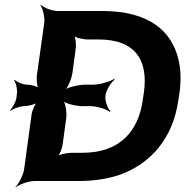

<svg xmlns="http://www.w3.org/2000/svg" viewBox="-20 -757 776 803"><path d="M124 0H309C370 0 426 -8 478 -25C610 -71 704 -179 726 -339L731 -371C738 -422 736 -468 726 -510C698 -625 606 -711 408 -711H221C197 -711 162 -725 151 -737L149 -735C159 -722 168 -685 165 -661L134 -440C132 -422 135 -392 143 -383L147 -386C139 -395 110 -403 93 -403C75 -403 50 -414 42 -423L39 -420C47 -411 53 -384 51 -367L49 -350C47 -332 32 -305 22 -296L24 -293C34 -302 63 -313 81 -313C98 -313 129 -321 139 -330L137 -333C127 -324 114 -294 112 -277L81 -50C78 -26 59 11 45 24L46 26C61 14 100 0 124 0ZM582 -372 577 -339C559 -208 481 -118 325 -118H281C261 -118 226 -111 216 -102L219 -99C229 -108 240 -137 242 -153L257 -263C260 -287 254 -327 243 -339L241 -337C251 -324 297 -313 327 -313H359C385 -313 427 -300 439 -289L442 -292C430 -303 418 -337 421 -358C424 -379 444 -413 460 -424L457 -427C441 -416 397 -403 371 -403H339C309 -403 261 -392 247 -379L249 -377C264 -389 280 -429 283 -453L297 -556C299 -573 296 -602 288 -611L285 -609C293 -600 326 -592 347 -592H392C548 -592 600 -503 582 -372Z"/></svg>

Font: Asimov
Style: EdgeWideIt
Weight: 500
Designer: Google
Version: Version 2.000980: 2014